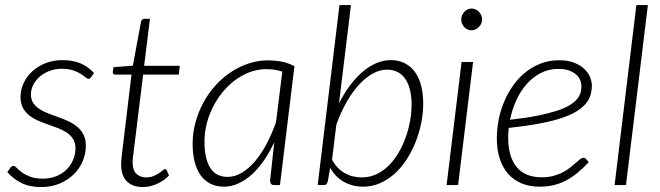

<svg xmlns="http://www.w3.org/2000/svg" viewBox="-20 -748 2668 776"><path d="M348.5 -436.5Q344.5 -429.5 337.5 -429.5Q332.5 -429.5 325.2 -435.8Q318 -442 305.8 -449.8Q293.5 -457.5 275 -463.8Q256.5 -470 229 -470Q203.5 -470 180.8 -461.5Q158 -453 141.2 -438.8Q124.5 -424.5 114.8 -405.8Q105 -387 105 -366Q105 -345.5 114.5 -331.5Q124 -317.5 139.8 -307.2Q155.5 -297 175.2 -289.5Q195 -282 216 -274.5Q237 -267 256.8 -257.8Q276.5 -248.5 292.2 -235.5Q308 -222.5 317.5 -203.8Q327 -185 327 -158.5Q327 -126.5 314.2 -96.5Q301.5 -66.5 277.8 -43.2Q254 -20 220.8 -6Q187.5 8 146.5 8Q98.5 8 65.8 -8.8Q33 -25.5 9.5 -52.5L21.5 -69.5Q27 -77.5 35 -77.5Q40 -77.5 47.5 -69.5Q55 -61.5 68 -51.8Q81 -42 101.5 -34Q122 -26 153 -26Q183 -26 207.2 -35.8Q231.5 -45.5 248.8 -62.5Q266 -79.5 275.5 -101.8Q285 -124 285 -149Q285 -171 275.5 -186Q266 -201 250.2 -211.8Q234.5 -222.5 214.8 -230Q195 -237.5 174 -244.8Q153 -252 133.2 -260.8Q113.5 -269.5 97.8 -282Q82 -294.5 72.5 -312.5Q63 -330.5 63 -356.5Q63 -385.5 75.5 -412.2Q88 -439 110.5 -459.8Q133 -480.5 164.2 -492.8Q195.5 -505 232.5 -505Q274.5 -505 305.2 -492Q336 -479 360 -453Z M469.5 -83.5Q469.5 -86.5 469.8 -91Q470 -95.5 470.8 -104.5Q471.5 -113.5 473 -127.8Q474.5 -142 477.5 -164L511.5 -446.5H446Q441 -446.5 438 -449.5Q435 -452.5 436 -458L438.5 -476.5L517 -482.5L550 -660.5Q551 -665 554.5 -668.5Q558 -672 563 -672H586L562.5 -482H706.5L702.5 -446.5H558.5L524 -165.5Q521.5 -145 519.8 -132Q518 -119 517.2 -110.8Q516.5 -102.5 516.2 -98.5Q516 -94.5 516 -92.5Q516 -60 531.2 -45.5Q546.5 -31 570.5 -31Q587 -31 599.8 -36.2Q612.5 -41.5 622 -47.8Q631.5 -54 637.5 -59.2Q643.5 -64.5 646.5 -64.5Q651.5 -64.5 654 -59.5L663 -38.5Q643 -17.5 614.5 -4.8Q586 8 557.5 8Q516.5 8 493.2 -14.5Q470 -37 469.5 -83.5Z M1111.5 0H1088.5Q1078.5 0 1075 -5.5Q1071.5 -11 1071.5 -18L1088.5 -173Q1069.5 -133 1046.8 -99.8Q1024 -66.5 998 -43Q972 -19.5 943.5 -6.5Q915 6.5 884.5 6.5Q853.5 6.5 829.8 -5.8Q806 -18 790.2 -40.5Q774.5 -63 766.5 -95Q758.5 -127 758.5 -167Q758.5 -210.5 769.8 -252.2Q781 -294 801 -331.5Q821 -369 849 -400.5Q877 -432 911 -455Q945 -478 983.5 -491Q1022 -504 1063 -504Q1092.5 -504 1118.8 -498.8Q1145 -493.5 1170 -480.5ZM900 -33Q928.5 -33 956 -49Q983.5 -65 1008.8 -94Q1034 -123 1056 -163.8Q1078 -204.5 1095.5 -254L1121 -458.5Q1091.5 -468.5 1057.5 -468.5Q1007.5 -468.5 962 -444Q916.5 -419.5 882 -378.5Q847.5 -337.5 827 -284.5Q806.5 -231.5 806.5 -174.5Q806.5 -107.5 829.2 -70.2Q852 -33 900 -33Z M1264 0 1352 -727.5H1398.5L1350 -329.5Q1369.5 -369 1393.5 -401.2Q1417.5 -433.5 1444 -456.5Q1470.5 -479.5 1499.8 -492.2Q1529 -505 1559 -505Q1591.5 -505 1616 -492.5Q1640.5 -480 1657 -457.2Q1673.5 -434.5 1682 -402Q1690.5 -369.5 1690.5 -329.5Q1690.5 -291 1682.5 -251.2Q1674.5 -211.5 1659.8 -174.2Q1645 -137 1623.8 -104Q1602.5 -71 1575.5 -46.5Q1548.5 -22 1516.2 -7.8Q1484 6.5 1448 6.5Q1405.5 6.5 1370.5 -12.8Q1335.5 -32 1314.5 -70L1305 -16Q1302.5 -8 1299.5 -4Q1296.5 0 1287.5 0ZM1543.5 -466.5Q1515 -466.5 1486.2 -450.5Q1457.5 -434.5 1430.8 -405.5Q1404 -376.5 1380.8 -335.5Q1357.5 -294.5 1339.5 -244.5L1322 -102.5Q1332.5 -83 1346.2 -69.2Q1360 -55.5 1375.8 -47Q1391.5 -38.5 1408.2 -34.8Q1425 -31 1442.5 -31Q1474 -31 1501.2 -43.8Q1528.5 -56.5 1550.8 -78.5Q1573 -100.5 1590.2 -129.8Q1607.5 -159 1619.2 -191.5Q1631 -224 1637.2 -258.2Q1643.5 -292.5 1643.5 -325Q1643.5 -392 1618 -429.2Q1592.5 -466.5 1543.5 -466.5Z M1892 -497.5 1831.5 0H1785L1845.5 -497.5ZM1928.5 -669Q1928.5 -660 1924.8 -652.2Q1921 -644.5 1915 -638.5Q1909 -632.5 1901.2 -629Q1893.5 -625.5 1885.5 -625.5Q1877 -625.5 1869.5 -629Q1862 -632.5 1856.5 -638.5Q1851 -644.5 1847.5 -652.2Q1844 -660 1844 -669Q1844 -678 1847.5 -686Q1851 -694 1856.8 -700.2Q1862.5 -706.5 1870 -710Q1877.5 -713.5 1886 -713.5Q1894 -713.5 1901.8 -710Q1909.5 -706.5 1915.5 -700.5Q1921.5 -694.5 1925 -686.2Q1928.5 -678 1928.5 -669Z M2372 -402.5Q2372 -382 2366.5 -363.5Q2361 -345 2347 -328.5Q2333 -312 2309 -297.2Q2285 -282.5 2247.5 -270.2Q2210 -258 2158 -248.2Q2106 -238.5 2036 -231Q2035 -220.5 2034.5 -210.2Q2034 -200 2034 -190Q2034 -115.5 2067.8 -73.5Q2101.5 -31.5 2169.5 -31.5Q2196 -31.5 2217.2 -37.2Q2238.5 -43 2255.2 -52Q2272 -61 2284.8 -71Q2297.5 -81 2307.5 -90Q2317.5 -99 2324.8 -104.8Q2332 -110.5 2338 -110.5Q2344 -110.5 2348.5 -105.5L2359.5 -92.5Q2335 -66.5 2311.8 -47.8Q2288.5 -29 2264.8 -17Q2241 -5 2215.5 0.8Q2190 6.5 2161 6.5Q2119.5 6.5 2087.2 -7.2Q2055 -21 2033 -46.2Q2011 -71.5 1999.5 -107.8Q1988 -144 1988 -189Q1988 -226.5 1995.5 -264.5Q2003 -302.5 2017.8 -337.5Q2032.5 -372.5 2054.2 -403Q2076 -433.5 2104 -456Q2132 -478.5 2166 -491.5Q2200 -504.5 2239.5 -504.5Q2276 -504.5 2301.2 -494.2Q2326.5 -484 2342.2 -468.8Q2358 -453.5 2365 -435.8Q2372 -418 2372 -402.5ZM2237 -469.5Q2197 -469.5 2164.8 -452.5Q2132.5 -435.5 2107.8 -407.2Q2083 -379 2066.2 -341.8Q2049.5 -304.5 2041.5 -264Q2105 -271 2151 -280.2Q2197 -289.5 2229 -299.8Q2261 -310 2280.8 -322Q2300.5 -334 2311.5 -346.8Q2322.5 -359.5 2326.2 -373Q2330 -386.5 2330 -401Q2330 -411.5 2325.2 -423.8Q2320.5 -436 2309.5 -446Q2298.5 -456 2280.8 -462.8Q2263 -469.5 2237 -469.5Z M2464 0 2552 -727.5H2598.5L2510 0Z"/></svg>

Font: Lato Light
Style: Italic
Weight: 300
Italic angle: -7°
Designer: Lukasz Dziedzic
Foundry: tyPoland Lukasz Dziedzic
Version: Version 2.007; 2014-02-27